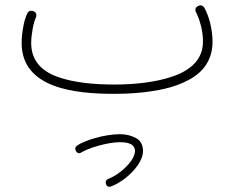

<svg xmlns="http://www.w3.org/2000/svg" viewBox="-20 -345 910 727"><path d="M62 -182.1C62 -9.3 266.1 10.3 413.6 10.3C468.3 10.3 537.1 6.3 603 -8.8C635.7 -16.1 666 -27.3 693.8 -42C748.5 -70.8 784.7 -116.7 784.7 -187C784.7 -233.4 771.5 -284.2 753.9 -315.4C749.5 -321.8 744.6 -324.7 739.3 -324.7C735.8 -324.7 732.4 -323.7 729 -321.8C722.7 -318.4 719.7 -313.5 719.7 -307.6C719.7 -304.7 720.7 -301.3 722.7 -297.4C729 -285.2 735.4 -269 740.7 -248C746.1 -227.1 748.5 -207 748.5 -187C748.5 -120.6 702.6 -79.6 635.7 -56.2C568.8 -32.7 486.3 -24.9 413.6 -24.9C335.4 -24.9 257.8 -32.2 197.3 -54.2C136.7 -76.2 98.1 -116.2 98.1 -182.1C98.1 -198.2 100.1 -215.8 103.5 -234.9C106.9 -253.9 110.8 -268.1 115.7 -277.8C117.2 -281.2 117.7 -284.7 117.7 -288.1C117.7 -294.4 114.3 -299.3 107.9 -302.2C105 -303.7 102.1 -304.2 99.6 -304.2C95.7 -304.2 87.4 -303.7 83.5 -294.4C76.7 -280.8 71.3 -263.2 67.9 -242.2C64 -221.2 62 -201.2 62 -182.1ZM380.9 351.1C383.3 358.4 387.7 362.3 393.6 362.3C395.5 362.3 397.5 361.8 399.4 361.3C417 355 435.1 344.7 454.1 330.1C491.7 300.8 521.5 261.2 521.5 226.6V225.6C521 203.1 512.2 187 494.6 177.7C476.6 168 456.5 163.1 434.6 163.1C374.5 163.1 297.9 187.5 271.5 206.5C263.7 212.4 265.1 217.3 265.1 217.8C265.1 221.7 266.1 225.1 268.6 228.5C271.5 232.9 274.9 234.9 279.3 234.9C282.7 234.9 286.1 233.9 289.6 231.4C311.5 217.3 384.3 193.4 434.6 193.4C472.2 193.4 491.2 204.6 491.2 226.6C491.2 237.8 485.8 251 475.6 265.6C454.1 294.4 420.4 320.8 390.6 332C383.8 334.5 380.4 339.4 380.4 345.7C380.4 347.2 380.4 349.1 380.9 351.1Z"/></svg>

Font: Mikhak ExtraLight
Style: Regular
Weight: 200
Designer: Amin Abedi
Version: Version 3.2